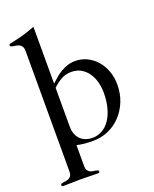

<svg xmlns="http://www.w3.org/2000/svg" viewBox="-167 -823 890 1110"><g transform="rotate(-20 278.0 -268.0)"><path d="M178.2 -115.2Q178.2 -88.4 186.5 -68.4Q194.8 -48.3 208.7 -35.4Q222.7 -22.5 241.2 -16.1Q259.8 -9.8 279.8 -9.8Q312.5 -9.8 340.1 -25.1Q367.7 -40.5 387.7 -69.6Q407.7 -98.6 418.9 -140.1Q430.2 -181.6 430.2 -233.9Q430.2 -264.2 422.6 -295.7Q415 -327.1 398.4 -352.5Q381.8 -377.9 355.7 -394Q329.6 -410.2 293 -410.2Q260.3 -410.2 233.6 -395.8Q207 -381.3 178.2 -355ZM178.2 -380.9Q195.3 -396.5 212.6 -411.1Q230 -425.8 249.3 -437Q268.6 -448.2 290.3 -455.1Q312 -461.9 336.9 -461.9Q375 -461.9 408.4 -445.8Q441.9 -429.7 466.8 -401.1Q491.7 -372.6 505.9 -334.2Q520 -295.9 520 -251Q520 -193.8 500.5 -146.5Q481 -99.1 448 -64.7Q415 -30.3 371.6 -11.2Q328.1 7.8 279.8 7.8Q264.2 7.8 250.7 7.3Q237.3 6.8 225.1 5.6Q212.9 4.4 201.4 2.4Q189.9 0.5 178.2 -2V127.9Q178.2 143.6 183.6 152.3Q189 161.1 196.8 165.5Q204.6 169.9 214.1 171.4Q223.6 172.9 231.4 174.1Q239.3 175.3 244.6 177.5Q250 179.7 250 186Q250 190.4 246.6 192.1Q243.2 193.8 234.9 193.8Q206.1 193.8 181.6 192.9Q157.2 191.9 132.8 191.9Q108.9 191.9 84.2 192.9Q59.6 193.8 30.8 193.8Q22.5 193.8 19.3 192.1Q16.1 190.4 16.1 186Q16.1 179.7 21.5 177.5Q26.9 175.3 34.7 174.1Q42.5 172.9 52 171.4Q61.5 169.9 69.3 165.5Q77.1 161.1 82.5 152.3Q87.9 143.6 87.9 127.9V-613.8Q87.9 -630.9 82.3 -640.4Q76.7 -649.9 68.4 -654.8Q60.1 -659.7 50 -661.4Q40 -663.1 31.7 -664.3Q23.4 -665.5 17.8 -667.7Q12.2 -669.9 12.2 -675.8Q12.2 -682.6 18.6 -684.3Q24.9 -686 43 -689.7Q61 -693.4 93.5 -701.7Q126 -710 178.2 -730Z"/></g></svg>

Font: XB Zar
Style: Regular
Weight: 400
Designer: Behnam
Foundry: Irmug
Version: Version 8.005 2009